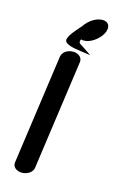

<svg xmlns="http://www.w3.org/2000/svg" viewBox="-118 -817 555 870"><g transform="rotate(15 159.5 -382.0)"><path d="M35 -36.8C31.9 -14.9 52.7 0 76.8 0C100.9 0 125.9 -14.7 129.1 -36.8L201.6 -553.3C204.1 -575.1 184.1 -590 159.7 -590C136 -590 111.7 -576.6 107.6 -553.6C107.2 -552.1 35 -37.2 35 -36.8ZM192.4 -601.1 238.5 -594.5 201.6 -619.5C181.3 -633.3 171.1 -633.2 179.8 -653C182.2 -652.3 188.2 -651 192.8 -651C222.9 -651 257.5 -675 274.5 -703C288 -725.2 289 -750.5 268.8 -760.1C263.9 -762.4 258.1 -763.5 251.8 -763.5C222.3 -763.5 188.1 -741.6 169.4 -712.3C153.6 -694 121.1 -660.1 116.3 -638.3C109 -611.8 166.3 -604.8 192.4 -601.1Z"/></g></svg>

Font: Hi.
Style: Black
Weight: 400
Designer: Mew Too, Robert Jablonski
Foundry: Cannot Into Space Fonts
Version: Version 1.996